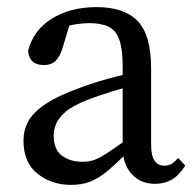

<svg xmlns="http://www.w3.org/2000/svg" viewBox="-20 -507 548 540"><path d="M46 -112Q46 -140 59 -165Q72 -190 107.5 -214Q143 -238 210 -262Q231 -270 257.5 -278Q284 -286 312 -293Q340 -300 365 -304V-268Q331 -261 292.5 -249Q254 -237 231 -228Q186 -211 165 -193Q144 -175 137.5 -158Q131 -141 131 -126Q131 -86 154.5 -69Q178 -52 212 -52Q230 -52 244.5 -57Q259 -62 279 -75Q299 -88 330 -110L350 -125L364 -104L335 -75Q305 -45 281.5 -25.5Q258 -6 234.5 3.5Q211 13 180 13Q125 13 85.5 -18.5Q46 -50 46 -112ZM325 -92V-320Q325 -369 315.5 -395.5Q306 -422 285 -432Q264 -442 231 -442Q214 -442 191.5 -438.5Q169 -435 141 -424L181 -455L155 -369Q148 -347 136 -335.5Q124 -324 104 -324Q62 -324 59 -364Q73 -421 125 -454Q177 -487 252 -487Q329 -487 367 -448Q405 -409 405 -314V-102Q405 -68 415 -54.5Q425 -41 442 -41Q455 -41 464 -47Q473 -53 481 -63L501 -41Q483 -13 462.5 -1.5Q442 10 416 10Q375 10 350 -18Q325 -46 325 -92Z"/></svg>

Font: Adobe Variable Font Prototype
Style: Regular
Weight: 389
Designer: Frank Grießhammer
Foundry: Adobe
Version: Version 1.004;hotconv 1.0.113;makeotfexe 2.5.65598